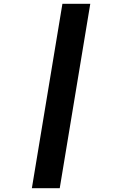

<svg xmlns="http://www.w3.org/2000/svg" viewBox="-20 -843 640 1006"><path d="M147 143 307 -823H453L293 143Z"/></svg>

Font: Iosevka Heavy Extended
Style: Italic
Weight: 900
Width: 7
Italic angle: -9°
Monospace: yes
Designer: Belleve Invis
Foundry: Belleve Invis
Version: Version 32.5.0; ttfautohint (v1.8.4)